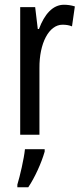

<svg xmlns="http://www.w3.org/2000/svg" viewBox="-20 -618 344 808"><path d="M249 -598C202 -598 167 -558 144 -496H139L128 -588H65V-51H146V-331C145 -436 186 -514 243 -514C258 -514 271 -512 283 -507L295 -591C279 -596 264 -598 249 -598ZM168 20V10H85C81 50 64 123 53 159V170H99C126 130 154 69 168 20Z"/></svg>

Font: Noto Sans Tamil UI ExtraCondensed
Style: Regular
Weight: 400
Width: 2
Designer: Jelle Bosma - Monotype Design Team
Foundry: Monotype Imaging Inc.
Version: Version 2.004